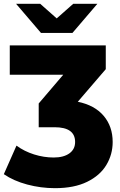

<svg xmlns="http://www.w3.org/2000/svg" viewBox="-38 -779 627 1002"><path d="M550 -38Q550 27 517 82Q484 137 416.5 170Q349 203 249 203Q175 203 104 184Q33 165 -18 130L48 -19Q89 11 140 27Q191 43 242 43Q294 43 324 21.5Q354 0 354 -38Q354 -115 247 -115H164V-239L292 -389H13V-542H514V-418L368 -248Q456 -230 503 -174.5Q550 -119 550 -38ZM470 -759 340 -607H176L46 -759H172L258 -683L344 -759Z"/></svg>

Font: Idrija
Style: Regular
Weight: 800
Designer: Julieta Ulanovsky
Foundry: Julieta Ulanovsky
Version: Version 7.200